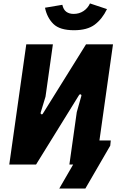

<svg xmlns="http://www.w3.org/2000/svg" viewBox="-20 -958 700 1118"><path d="M411 -782Q328 -782 291 -818.5Q254 -855 242 -913L343 -930Q349 -902 366 -889.5Q383 -877 409 -877Q441 -877 466 -893.5Q491 -910 504 -938L603 -905Q575 -847 531.5 -814.5Q488 -782 411 -782ZM34 0 133 -700H288L245 -395L217 -303Q215 -296 220.5 -293Q226 -290 230 -297L481 -700H638L559 -140H625L622 -110L477 140H325L406 0H384L427 -305L453 -397Q456 -405 450.5 -408Q445 -411 440 -404L190 0Z"/></svg>

Font: Finlandica
Style: Bold Italic
Weight: 700
Italic angle: -8°
Designer: Niklas Ekholm, Juho Hiilivirta, Jaakko Suomalainen
Foundry: Helsinki Type Studio
Version: Version 1.064; ttfautohint (v1.8.4.7-5d5b)